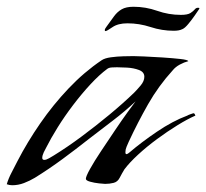

<svg xmlns="http://www.w3.org/2000/svg" viewBox="-20 -542 610 568"><path d="M16 6Q8 6 0 3Q5 -14 14.5 -32Q24 -50 32 -66Q61 -122 99 -177Q137 -232 183 -280.5Q229 -329 281 -364Q290 -370 308 -372.5Q326 -375 345.5 -375.5Q365 -376 375 -376Q381 -376 406 -375Q431 -374 461 -372Q491 -370 513.5 -367.5Q536 -365 537 -361Q525 -358 512 -351Q499 -344 491 -334Q449 -288 418 -233.5Q387 -179 361 -123Q358 -116 354.5 -108Q351 -100 351 -92Q351 -86 354 -86Q356 -86 359 -88Q362 -90 363 -91Q398 -121 444.5 -152.5Q491 -184 534 -200Q535 -201 543 -204Q551 -207 552 -207Q555 -207 556 -204.5Q557 -202 558 -200Q535 -190 505 -171.5Q475 -153 444.5 -130.5Q414 -108 388.5 -84.5Q363 -61 348 -41Q344 -35 341 -29Q338 -23 334 -16Q328 -4 316 -1Q304 2 291 2Q287 2 273 0.5Q259 -1 246.5 -4.5Q234 -8 234 -13Q234 -20 246.5 -42.5Q259 -65 279 -95Q299 -125 319.5 -155.5Q340 -186 357 -209.5Q374 -233 381 -242Q349 -212 313.5 -185Q278 -158 243 -131Q205 -101 165 -71.5Q125 -42 83 -16Q68 -7 51 -0.5Q34 6 16 6ZM111 -69Q117 -69 125.5 -74Q134 -79 139 -82Q178 -106 220.5 -137.5Q263 -169 304 -203Q345 -237 377 -268Q385 -276 396 -289Q407 -302 407 -315Q407 -329 391 -335Q375 -341 355.5 -342Q336 -343 326 -343Q320 -343 311 -342.5Q302 -342 297 -338Q274 -321 248 -293Q222 -265 196.5 -231.5Q171 -198 150.5 -165Q130 -132 117 -106Q114 -101 109.5 -91.5Q105 -82 105 -75Q105 -69 111 -69ZM292 -450Q290 -450 290 -453Q290 -456 292 -458.5Q294 -461 295 -463Q308 -481 317.5 -494Q327 -507 340 -514.5Q353 -522 375 -522Q411 -522 445 -510Q479 -498 515 -498Q535 -498 543.5 -503.5Q552 -509 556 -514Q560 -519 565 -519Q570 -519 570 -518L569 -515Q565 -509 556 -496Q547 -483 537 -471Q527 -459 520 -456Q514 -453 507.5 -452Q501 -451 494 -451Q459 -451 425.5 -462Q392 -473 357 -473Q329 -473 312.5 -461.5Q296 -450 292 -450Z"/></svg>

Font: My Soul
Style: Regular
Weight: 400
Designer: Robert E. Leuschke
Foundry: Robert E. Leuschke
Version: Version 1.010; ttfautohint (v1.8.4.7-5d5b)